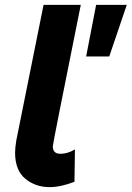

<svg xmlns="http://www.w3.org/2000/svg" viewBox="-20 -762 541 789"><path d="M184 7Q126 7 84 -27.5Q42 -62 42 -135Q42 -155 47 -185L159 -742H312Q197 -171 197 -161Q197 -130 228 -130Q258 -130 288 -148L286 -15Q229 7 184 7ZM429 -530H334L375 -742H501Z"/></svg>

Font: Argentum Sans SemiBold
Style: Italic
Weight: 600
Italic angle: -11°
Designer: Julieta Ulanovsky (font), Cristiano Sobral (main changes and remaster)
Foundry: Julieta Ulanovsky (font), Cristiano Sobral (main changes and remaster)
Version: Version 2.007;June 15, 2022;FontCreator 14.0.0.2814 64-bit; 